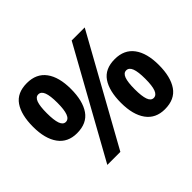

<svg xmlns="http://www.w3.org/2000/svg" viewBox="-156 -963 1211 1211"><g transform="rotate(-45 450.0 -357.5)"><path d="M198.9 -724Q283.1 -724 326.4 -665.5Q369.6 -607 369.6 -501Q369.6 -395 328.7 -335.5Q287.7 -276 199.2 -276Q117.5 -276 74.4 -335.5Q31.3 -395 31.3 -501Q31.3 -607 71.2 -665.5Q111.1 -724 198.9 -724ZM199.5 -622.7Q175.6 -622.7 164.5 -592.5Q153.5 -562.3 153.5 -500.5Q153.5 -438.7 164.5 -407.5Q175.6 -376.4 199.5 -376.4Q224.2 -376.4 235.8 -407.3Q247.4 -438.2 247.4 -500Q247.4 -562.3 235.8 -592.5Q224.2 -622.7 199.5 -622.7ZM705.1 -714 309.1 0H192.8L588.8 -714ZM697.6 -439Q781.7 -439 825.1 -380.5Q868.6 -322 868.6 -216Q868.6 -110 827.6 -50.5Q786.7 9 698.2 9Q616.5 9 573.4 -50.5Q530.3 -110 530.3 -216Q530.3 -322 570.2 -380.5Q610.1 -439 697.6 -439ZM698.5 -337.6Q674.5 -337.6 663.5 -307.5Q652.4 -277.3 652.4 -215Q652.4 -153.2 663.5 -122.3Q674.5 -91.4 698.5 -91.4Q723.1 -91.4 734.8 -121.9Q746.4 -152.4 746.4 -215Q746.4 -277.3 734.8 -307.5Q723.1 -337.6 698.5 -337.6Z"/></g></svg>

Font: Noto Sans Hebrew
Style: Regular
Weight: 400
Designer: Monotype Design Team
Foundry: Monotype Imaging Inc.
Version: Version 2.003;January 10, 2023;FontCreator 14.0.0.2877 64-bi